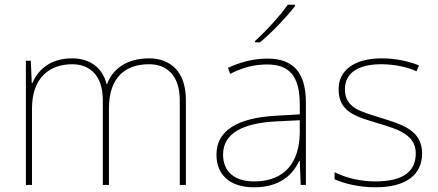

<svg xmlns="http://www.w3.org/2000/svg" viewBox="-20 -786 1861 816"><path d="M614 -538C519 -538 460 -494 435 -429H433C415 -500 360 -538 287 -538C185 -538 138 -481 117 -432H115L111 -528H90V0H116V-325C116 -459 194 -513 287 -513C360 -513 417 -467 417 -360V0H443V-325C443 -459 514 -513 614 -513C687 -513 744 -467 744 -360V0H770V-361C770 -482 704 -538 614 -538Z M1233 -759V-766H1203C1174 -723 1109 -652 1064 -612V-606H1085C1138 -650 1198 -714 1233 -759ZM1116 -537C1057 -537 1002 -522 949 -498L958 -472C1015 -501 1063 -512 1116 -512C1209 -512 1254 -463 1254 -343V-300L1151 -294C994 -285 900 -234 900 -129C900 -45 954 10 1060 10C1168 10 1224 -42 1252 -103H1254L1258 0H1280V-350C1280 -480 1225 -537 1116 -537ZM1153 -270 1254 -275V-220C1252 -99 1193 -15 1060 -15C975 -15 928 -58 928 -129C928 -222 1017 -263 1153 -270Z M1774 -134C1774 -235 1684 -258 1596 -286C1515 -312 1446 -325 1446 -407C1446 -478 1505 -513 1601 -513C1654 -513 1713 -501 1750 -483L1761 -508C1719 -525 1664 -538 1601 -538C1489 -538 1419 -489 1419 -407C1419 -309 1494 -290 1587 -262C1675 -236 1747 -212 1747 -134C1747 -60 1697 -15 1576 -15C1514 -15 1455 -28 1402 -54V-24C1440 -7 1503 10 1576 10C1708 10 1774 -45 1774 -134Z"/></svg>

Font: Noto Sans Sinhala Thin
Style: Regular
Weight: 100
Designer: Jelle Bosma - Monotype Design Team
Foundry: Monotype Imaging Inc.
Version: Version 2.006